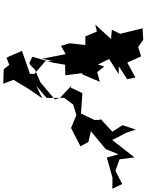

<svg xmlns="http://www.w3.org/2000/svg" viewBox="120 -1003 901 1181"><g transform="rotate(90 570.5 -412.5)"><path d="M335 -2 379 -19 406 15 495 18 471 -45 527 -138 585 -222 506 -184 582 -248V-357L623 -412L688 -432L767 -399L880 -457L853 -506L787 -521L897 -612L929 -691L949 -619L1073 -654L1141 -653L1112 -714L1031 -672L960 -697L948 -789L841 -652L818 -698L798 -734L777 -797L750 -716L790 -653L712 -581L717 -578L718 -543L678 -460L553 -469L518 -396L504 -404L581 -332L592 -300L487 -211L410 -178L377 -146L366 -143L329 -161L366 -289L378 -362L443 -364L430 -468L438 -469L483 -576L424 -560L389 -603L377 -564L343 -633L436 -692L388 -693L467 -744L457 -795L365 -745L327 -830L269 -812L225 -843L154 -839L188 -701L163 -650L220 -645L131 -548L174 -558L204 -487H257L246 -391L262 -337L313 -366L342 -219L354 -287L356 -241L435 -173L434 -146L293 -97L327 -19Z"/></g></svg>

Font: Hussar Lance
Style: Italic
Weight: 700
Foundry: Cannot Into Space Fonts, PlusOne Fonts
Version: Version 2.27